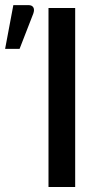

<svg xmlns="http://www.w3.org/2000/svg" viewBox="-106 -750 410 770"><path d="M195.5 0H88.5V-718H195.5ZM-85.5 -554 -52.5 -729.5H8Q22.5 -729.5 27.8 -720.2Q33 -711 27.5 -695.5L-27.5 -554Z"/></svg>

Font: Lato 2
Style: Regular
Weight: 500
Designer: Lukasz Dziedzic with Adam Twardoch and Botio Nikoltchev
Foundry: tyPoland Lukasz Dziedzic
Version: Version 2.015; 2015-08-06; http://www.latofonts.com/